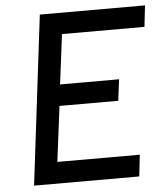

<svg xmlns="http://www.w3.org/2000/svg" viewBox="-51 -746 680 791"><g transform="rotate(-5 289.0 -350.0)"><path d="M143 -700H578L568 -612H227L201 -406H445L434 -318H191L162 -89H503L493 0H58Z"/></g></svg>

Font: Haskoy Medium
Style: Italic
Weight: 500
Designer: Ertekin Erdin
Foundry: Ertekin Erdin
Version: Version 2.000; ttfautohint (v1.8.4.7-5d5b)